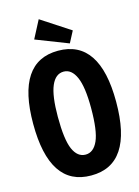

<svg xmlns="http://www.w3.org/2000/svg" viewBox="-123 -879 696 959"><g transform="rotate(-15 225.0 -399.0)"><path d="M227 12Q13 12 13 -312Q13 -633 227 -633Q442 -633 442 -312Q442 13 227 12ZM227 -96Q268 -96 290.5 -146Q313 -196 313 -314Q313 -423 290.5 -474Q268 -525 227 -525Q185 -525 163 -474Q141 -423 141 -314Q141 -196 163 -146Q185 -96 227 -96ZM294 -653 127 -718 175 -810 325 -712Z"/></g></svg>

Font: Inconsolata SemiCondensed Black
Style: Regular
Weight: 900
Width: 4
Monospace: yes
Designer: Raph Levien, Cyreal, Brenton Simpson
Foundry: Raph Levien, Cyreal, Google
Version: Version 3.001; ttfautohint (v1.8.2.53-6de2)